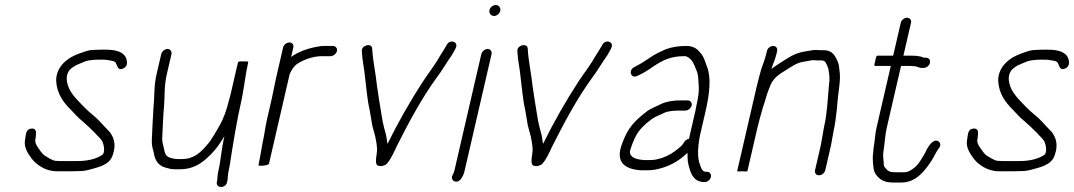

<svg xmlns="http://www.w3.org/2000/svg" viewBox="-20 -679 4302 769"><path d="M307.6 6C316.4 5.3 324.7 4 332.5 2C370.2 -8.6 417.8 -16.1 431.2 -57C447.2 -101.1 435.1 -129.9 418.9 -151C405.3 -164.3 393 -178.5 380.3 -192C363.4 -211 338.7 -227.7 320 -247C298.8 -269.6 274.7 -291 259.6 -319C250.8 -336.8 237.1 -371.5 259.1 -399C278.3 -418.6 297.9 -422.7 323.2 -434C336.9 -438.2 358.9 -440 375.6 -440H395.6C401.6 -440 407.4 -439.3 413.1 -438C422.3 -436.8 435.8 -435.3 441.3 -430C450.5 -421 448.8 -393 474 -405C490.5 -412.8 490.2 -428.6 486.8 -441C479 -469.9 447.5 -480 404.8 -480H384.8C372.3 -480 352.3 -479.2 340.4 -478C325.5 -475.4 312 -469.2 298.4 -465C252.9 -449.8 203.8 -413.2 205 -355C207.8 -303.8 233.7 -268.9 264.2 -239C279.1 -223.1 292.7 -207.5 309.8 -194C329.2 -177.4 342.7 -163.9 359.9 -147C369.9 -134 385 -124.6 391.6 -108.5C394.3 -101.8 404.4 -66.9 387.2 -57C362.6 -41.3 327.5 -34 292.4 -34H218.9C212.9 -34 206.9 -34.3 201.1 -35C188.1 -36.9 167.4 -50.7 158.9 -56C146.1 -65 140 -78 130.8 -90C125.8 -97.5 119.2 -109.3 121.7 -120L123.9 -138C125.7 -153.3 123 -166 105.4 -164C80.7 -161.2 84.5 -136.3 80 -117C76.7 -95.7 84.9 -77 93.5 -63C104.2 -47.3 113.7 -32.3 129.9 -21C148.4 -6.4 174.6 7 209.4 7H263.4C277 7 293.7 6 307.6 6Z M625.7 -462 607.4 -383C595.2 -330 600.1 -299.7 594.9 -251C592.2 -207.5 589.8 -158.9 588 -117C587.3 -92.6 592.1 -84.4 596.2 -66C600.5 -38 612.5 -16.7 641.8 -8L664.5 -2C670.3 -1.3 676.6 -1 683.2 -1H700.2C764.9 -1 803.3 -36.7 838.5 -76C852.8 -91.9 866.2 -113.2 878.7 -133C865.9 -77.4 865.2 -39.9 854.4 7C851.2 20.8 850.8 31.6 850.1 43L848.2 51C845.1 77.4 886.9 75.3 889.7 49L891.5 41C893.1 28.7 892.1 21 895.4 7C897.1 -0.3 898.7 -9 900.4 -19C912.5 -97.8 929 -199.1 948.3 -283C949.1 -289 950.3 -295.7 952 -303C959.7 -343.4 964.8 -388.9 973.6 -427L974.3 -430C974.9 -432.7 968.1 -433.7 954 -433C940.8 -433.7 933.9 -432.7 933.3 -430L902.8 -298C901.3 -291.3 899.2 -284 896.7 -276C888.4 -240.2 875.7 -205.2 859.9 -177C844.4 -151 828 -118.8 808.6 -98C784.5 -68.9 756.1 -42 709.7 -42H692.7C679 -42 675.4 -43.7 661.8 -47C643.2 -53 640.9 -64.2 636.9 -82C634.3 -99.1 629.6 -105 629.6 -124C632.4 -167.1 632.8 -212.3 637.3 -257C640.6 -302.6 637 -333.4 648.4 -383L666.7 -462C669.2 -472.8 662 -483 651 -483C640 -483 628.2 -472.8 625.7 -462Z M1113.7 -488 1085.3 -365C1079.3 -339.1 1074.6 -310 1068.3 -283L1049.6 -202C1042.6 -171.3 1038.6 -136.9 1031.9 -108C1028.7 -93.9 1024.3 -61.9 1021.8 -51C1020.1 -44 1016.8 -25 1015.2 -18C1014.7 -16 1018 -15 1025 -15C1033.4 -15 1055.9 -17.1 1057.5 -24L1140.4 -383C1147.5 -397.7 1155.8 -411.7 1167.2 -421C1192.3 -438.5 1232.4 -454 1268.8 -454H1303.8C1314.6 -454 1327 -463.5 1329.5 -474.5C1332.1 -485.5 1324.1 -495 1313.3 -495H1279.3C1269.3 -495 1259.7 -494 1250.6 -492C1212.7 -485.4 1173.4 -471.1 1146.1 -451L1154.7 -488C1157.4 -499.7 1150.5 -509 1139 -509C1127.5 -509 1116.4 -499.7 1113.7 -488Z M1429.2 -473C1431.4 -432.9 1439 -405.7 1442.5 -366C1447.9 -325.3 1450.9 -279.6 1459.9 -242C1463.6 -223.9 1467.6 -194.6 1470.9 -177L1483.2 -131C1486 -117.1 1489 -101.6 1489.9 -86C1493 -67.2 1476.9 -23.6 1493.2 -16C1503.9 -11 1520.9 -15.1 1528.1 -22C1544.7 -39.4 1556.8 -67.6 1569.9 -95C1617.2 -188.8 1669.7 -286.9 1729 -368C1751.6 -397.6 1767.9 -428.1 1789.7 -458L1801.6 -479L1805.4 -487C1817.7 -512.4 1781 -523.6 1769.2 -499C1756.6 -476.6 1743 -457.3 1730.4 -435C1712.3 -406.2 1692.2 -380.4 1673 -351C1623.2 -274.5 1575.6 -191.1 1533.2 -105L1531.8 -103C1529.3 -117.8 1527.7 -136.3 1523.4 -149L1518 -169C1513.2 -189.7 1510.8 -199.1 1507.5 -223C1501.5 -261.2 1495.4 -294 1490.1 -334C1484.7 -386.5 1473.6 -432.6 1470.7 -484C1470.3 -508.8 1425.5 -498.5 1429.2 -473Z M1907.7 -462 1799.6 6C1798.4 11.4 1795.2 17.5 1792.9 22C1785.5 34.3 1793 44.8 1801 47.5C1822.3 54.7 1836.3 24.9 1840.6 6L1948.7 -462C1951.2 -472.8 1944 -483 1933 -483C1922 -483 1910.2 -472.8 1907.7 -462ZM1940.4 -638.5C1937.6 -626.5 1946.4 -615 1958.5 -615C1969.7 -615 1981.1 -624.3 1983.7 -635.5C1986.5 -647.5 1977.7 -659 1965.6 -659C1954.4 -659 1943 -649.7 1940.4 -638.5Z M2052.2 -473C2054.4 -432.9 2062 -405.7 2065.5 -366C2070.9 -325.3 2073.9 -279.6 2082.9 -242C2086.6 -223.9 2090.6 -194.6 2093.9 -177L2106.2 -131C2109 -117.1 2112 -101.6 2112.9 -86C2116 -67.2 2099.9 -23.6 2116.2 -16C2126.9 -11 2143.9 -15.1 2151.1 -22C2167.7 -39.4 2179.8 -67.6 2192.9 -95C2240.2 -188.8 2292.7 -286.9 2352 -368C2374.6 -397.6 2390.9 -428.1 2412.7 -458L2424.6 -479L2428.4 -487C2440.7 -512.4 2404 -523.6 2392.2 -499C2379.6 -476.6 2366 -457.3 2353.4 -435C2335.3 -406.2 2315.2 -380.4 2296 -351C2246.2 -274.5 2198.6 -191.1 2156.2 -105L2154.8 -103C2152.3 -117.8 2150.7 -136.3 2146.4 -149L2141 -169C2136.2 -189.7 2133.8 -199.1 2130.5 -223C2124.5 -261.2 2118.4 -294 2113.1 -334C2107.7 -386.5 2096.6 -432.6 2093.7 -484C2093.3 -508.8 2048.5 -498.5 2052.2 -473Z M2734 -277H2707C2677 -277 2650.9 -272.9 2628.7 -263C2611.2 -253.4 2587.4 -245.6 2570.8 -233L2544.9 -212C2511.1 -182.5 2490.6 -155.9 2472.2 -105C2442.5 -30.2 2481.6 -1.4 2546.3 3H2574.3C2585 3 2595.5 2 2606 0C2657.2 -9.8 2698.9 -33.4 2733.5 -67L2733.8 -51C2733.7 -38.6 2735.2 -27.2 2737.9 -17C2746 13.1 2754.8 45.5 2794.5 50H2801.5C2806.6 50.7 2811.9 49 2817.1 45C2833.1 32.8 2830.3 11.1 2813.9 9H2806.9C2789.7 9 2787 -12.3 2782.3 -23C2775.2 -42.4 2774.2 -69.4 2777.6 -98L2780.2 -118C2780.8 -123.3 2781.9 -129.3 2783.4 -136L2805.8 -233C2822.1 -303.6 2829.3 -368.8 2811.3 -413L2804 -433C2799.4 -447.7 2791.1 -462.9 2781 -472C2770.7 -485.4 2754 -495 2728.3 -495C2697.7 -495 2671.8 -490.7 2647.3 -482C2620.7 -470.1 2603.6 -462.5 2580 -446C2559.6 -432.2 2543.5 -421.9 2521.9 -411C2494.2 -398.6 2506.6 -361.9 2532.6 -375C2557.6 -386.2 2575.5 -398.1 2598.6 -414C2632.7 -437 2666.9 -454 2718.8 -454C2724.8 -454 2728.4 -453.7 2729.6 -453C2755.6 -441.5 2760.9 -416.3 2771.5 -392C2778.1 -375.3 2776.9 -348.6 2779 -329C2779.3 -308.7 2776.1 -286.1 2770.3 -261C2768.6 -251 2766.8 -241.7 2764.8 -233L2739.4 -123C2731.8 -121.7 2725.9 -118 2721.9 -112L2714.3 -101C2711.2 -96.3 2706.5 -91.7 2700.1 -87C2678.6 -68 2658.2 -56.1 2630.6 -46L2607.2 -40C2599.6 -38.7 2591.8 -38 2583.8 -38H2557.8C2530 -40.6 2502 -46.7 2502.9 -73C2506.2 -87.4 2519.3 -120.5 2525.2 -131C2536.9 -155.3 2549.9 -166.9 2567.5 -184C2575.5 -190 2583.7 -196.3 2591.9 -203C2605.3 -212.8 2626.6 -219.7 2640.4 -227C2654.3 -234 2678.6 -236 2697.5 -236H2724.5C2735.3 -236 2747.7 -245.5 2750.2 -256.5C2752.8 -267.5 2744.8 -277 2734 -277Z M3051.4 -474 3048.9 -463C3041.5 -431.1 3030.3 -412.6 3021.8 -376C3017.8 -361.3 3014.2 -347.3 3011.1 -334L2932.6 6C2932.2 8 2938.7 8.3 2952.4 7C2966.1 8.3 2973.2 8 2973.6 6L3012.6 -163C3018.6 -189.1 3028 -223 3034.8 -246C3044.2 -272.6 3050.9 -302.4 3061.5 -327C3075.1 -366.8 3099 -380.3 3129.1 -399C3151.1 -412.7 3171.9 -428.2 3199.7 -432L3222.7 -436C3228.3 -437.3 3233.5 -438 3238.1 -438C3244.6 -437.3 3250.6 -437 3255.9 -437H3269.9C3287.3 -437 3288.4 -425 3294.3 -413C3299.9 -400.3 3298.5 -395.5 3301 -381C3303.8 -366.5 3301.1 -342.5 3299 -325C3294.6 -274.9 3292.8 -224.4 3280.5 -171C3279.8 -165 3278.7 -159 3277.3 -153C3276.6 -147 3275.6 -141 3274.2 -135C3271.5 -123.4 3269.9 -107.8 3267.2 -96L3244.3 3C3241.8 13.8 3249.2 23 3260.2 23C3271.2 23 3282.8 13.8 3285.3 3L3308.2 -96C3310.9 -107.9 3312.5 -123.5 3315.2 -135C3316.7 -141.7 3317.9 -148.3 3318.8 -155C3321.8 -168 3323.9 -180.6 3325.6 -193L3328.6 -215C3331.5 -235.4 3332.9 -253.1 3334.5 -273C3337.9 -314.2 3348.4 -360.9 3342.4 -396C3340.1 -412.4 3341.1 -420.6 3333.7 -436C3324 -456.9 3313 -478 3279.4 -478H3265.4C3260 -478 3254.1 -478.3 3247.6 -479C3234.5 -479 3217.5 -474.4 3204.2 -473C3178.4 -469.2 3156.9 -459.9 3136.2 -447L3112.7 -432C3096.3 -421.5 3084.1 -414.4 3070 -403L3071 -407C3077.8 -428.2 3084.6 -440.2 3089.9 -463L3092.4 -474C3095.1 -485.7 3088.3 -495 3076.8 -495C3065.3 -495 3054.1 -485.7 3051.4 -474Z M3587.8 -588 3557.3 -456H3493.3C3490.6 -456 3488.1 -449.3 3485.7 -436C3481.8 -422 3481.1 -415 3483.8 -415H3547.8L3490.6 -167C3486 -147.4 3485 -127.4 3482.4 -110L3478.9 -86C3478.1 -70.7 3475.1 -56.1 3475.7 -42C3477.6 -14 3476.8 8.9 3493 26C3507.2 42.4 3524.1 52 3557 52H3591C3649 52 3684.4 4.9 3711.3 -36C3722.2 -52.5 3729.2 -71.4 3740.9 -86C3749.7 -97.1 3745.7 -108.7 3738.6 -113C3718.3 -125.3 3699.6 -94.4 3691.5 -80L3683.8 -64C3681.2 -58.7 3678.5 -54.3 3675.8 -51C3666.8 -35 3654.1 -15.1 3639.2 -5C3627.4 3.2 3617.6 11 3600.5 11H3567.5C3545.2 11 3536.4 7 3527.2 -5C3519.5 -12.9 3519.4 -16.2 3519.2 -31C3517.7 -45 3516.2 -54.8 3517.9 -69L3521 -91C3524.6 -116.5 3525.4 -140.3 3531.6 -167L3588.8 -415H3622.8C3626.8 -415 3632.4 -414.7 3639.6 -414C3653.9 -414 3660.8 -405.9 3674 -407H3681C3708.7 -410.4 3714.6 -448 3687.4 -448H3680.4C3679.6 -447.3 3678.7 -447.7 3677.7 -449C3668 -453.9 3647.7 -456 3632.3 -456H3598.3L3628.8 -588C3631.3 -598.8 3623.8 -608 3612.9 -608C3601.9 -608 3590.2 -598.8 3587.8 -588Z M4080.6 6C4089.4 5.3 4097.7 4 4105.5 2C4143.2 -8.6 4190.8 -16.1 4204.2 -57C4220.2 -101.1 4208.1 -129.9 4191.9 -151C4178.3 -164.3 4166 -178.5 4153.3 -192C4136.4 -211 4111.7 -227.7 4093 -247C4071.8 -269.6 4047.7 -291 4032.6 -319C4023.8 -336.8 4010.1 -371.5 4032.1 -399C4051.3 -418.6 4070.9 -422.7 4096.2 -434C4109.9 -438.2 4131.9 -440 4148.6 -440H4168.6C4174.6 -440 4180.4 -439.3 4186.1 -438C4195.3 -436.8 4208.8 -435.3 4214.3 -430C4223.5 -421 4221.8 -393 4247 -405C4263.5 -412.8 4263.2 -428.6 4259.8 -441C4252 -469.9 4220.5 -480 4177.8 -480H4157.8C4145.3 -480 4125.3 -479.2 4113.4 -478C4098.5 -475.4 4085 -469.2 4071.4 -465C4025.9 -449.8 3976.8 -413.2 3978 -355C3980.8 -303.8 4006.7 -268.9 4037.2 -239C4052.1 -223.1 4065.7 -207.5 4082.8 -194C4102.2 -177.4 4115.7 -163.9 4132.9 -147C4142.9 -134 4158 -124.6 4164.6 -108.5C4167.3 -101.8 4177.4 -66.9 4160.2 -57C4135.6 -41.3 4100.5 -34 4065.4 -34H3991.9C3985.9 -34 3979.9 -34.3 3974.1 -35C3961.1 -36.9 3940.4 -50.7 3931.9 -56C3919.1 -65 3913 -78 3903.8 -90C3898.8 -97.5 3892.2 -109.3 3894.7 -120L3896.9 -138C3898.7 -153.3 3896 -166 3878.4 -164C3853.7 -161.2 3857.5 -136.3 3853 -117C3849.7 -95.7 3857.9 -77 3866.5 -63C3877.2 -47.3 3886.7 -32.3 3902.9 -21C3921.4 -6.4 3947.6 7 3982.4 7H4036.4C4050 7 4066.7 6 4080.6 6Z"/></svg>

Font: HoneyBee
Style: SeLitIt
Weight: 300
Foundry: Cannot Into Space Fonts
Version: Version 0.89